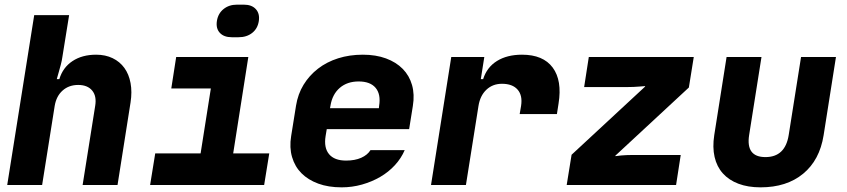

<svg xmlns="http://www.w3.org/2000/svg" viewBox="-20 -795 3640 825"><path d="M11 0 127 -730H277L248 -550Q246 -535 241.5 -518Q237 -501 233 -487Q229 -473 226.5 -464Q224 -455 224 -455H235Q250 -505 291.5 -532.5Q333 -560 393 -560Q433 -560 464 -545Q495 -530 514.5 -503Q534 -476 541 -438Q548 -400 541 -355L485 0H335L389 -340Q396 -382 376 -406Q356 -430 316 -430Q276 -430 249 -406Q222 -382 215 -340L161 0Z M625 0 647 -136H842L886 -415H716L737 -550H1047L982 -136H1137L1115 0ZM912 -705Q917 -737 940.5 -756Q964 -775 998 -775H1028Q1062 -775 1079.5 -755.5Q1097 -736 1092 -704Q1087 -672 1063.5 -653.5Q1040 -635 1005 -635H976Q942 -635 924.5 -654Q907 -673 912 -705Z M1448 10Q1391 10 1347.5 -6Q1304 -22 1275.5 -50.5Q1247 -79 1235 -120Q1223 -161 1231 -210L1252 -341Q1260 -391 1284.5 -431Q1309 -471 1346.5 -500Q1384 -529 1433 -544.5Q1482 -560 1539 -560Q1595 -560 1638.5 -544Q1682 -528 1710.5 -499Q1739 -470 1750.5 -429.5Q1762 -389 1754 -340L1738 -240H1384L1379 -210Q1371 -160 1394 -132.5Q1417 -105 1467 -105Q1505 -105 1532 -117Q1559 -129 1572 -150H1719Q1704 -115 1677 -85.5Q1650 -56 1614 -35Q1578 -14 1535.5 -2Q1493 10 1448 10ZM1398 -330H1608L1609 -340Q1617 -390 1594 -417.5Q1571 -445 1521 -445Q1472 -445 1440 -417.5Q1408 -390 1400 -341Z M1832 0 1919 -550H2061L2046 -455H2056Q2072 -506 2115.5 -533Q2159 -560 2223 -560Q2314 -560 2355 -504.5Q2396 -449 2380 -350L2373 -305H2213L2219 -340Q2226 -385 2204 -410Q2182 -435 2137 -435Q2097 -435 2070 -409.5Q2043 -384 2036 -340L1982 0Z M2510 -550H2961L2940 -419L2624 -126V-124Q2636 -125 2649 -127Q2660 -128 2672 -128.5Q2684 -129 2695 -129H2905L2885 0H2415L2436 -130L2752 -423V-425Q2739 -424 2726 -423Q2715 -422 2702.5 -421.5Q2690 -421 2679 -421H2490Z M3049 -214 3102 -550H3252L3199 -215Q3184 -120 3269 -120Q3354 -120 3369 -215L3422 -550H3572L3519 -214Q3502 -107 3431 -48.5Q3360 10 3248 10Q3194 10 3153 -5.5Q3112 -21 3086 -50Q3060 -79 3050.5 -120.5Q3041 -162 3049 -214Z"/></svg>

Font: JetBrains Mono ExtraBold
Style: Italic
Weight: 800
Designer: Philipp Nurullin, Konstantin Bulenkov
Foundry: JetBrains
Version: Version 1.000; ttfautohint (v1.8.3)